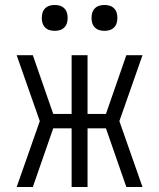

<svg xmlns="http://www.w3.org/2000/svg" viewBox="-20 -752 640 772"><path d="M47 0 140 -265 47 -530H112L194 -294H268V-530H332V-294H406L488 -530H553L460 -265L553 0H488L406 -236H332V0H268V-236H194L112 0ZM400 -628Q389 -628 379 -631Q369 -634 361.5 -641.5Q354 -649 351 -659Q348 -669 348 -680Q348 -691 351 -701Q354 -711 361.5 -718.5Q369 -726 379 -729Q389 -732 400 -732Q411 -732 421 -729Q431 -726 438.5 -718.5Q446 -711 449 -701Q452 -691 452 -680Q452 -669 449 -659Q446 -649 438.5 -641.5Q431 -634 421 -631Q411 -628 400 -628ZM200 -628Q189 -628 179 -631Q169 -634 161.5 -641.5Q154 -649 151 -659Q148 -669 148 -680Q148 -691 151 -701Q154 -711 161.5 -718.5Q169 -726 179 -729Q189 -732 200 -732Q211 -732 221 -729Q231 -726 238.5 -718.5Q246 -711 249 -701Q252 -691 252 -680Q252 -669 249 -659Q246 -649 238.5 -641.5Q231 -634 221 -631Q211 -628 200 -628Z"/></svg>

Font: Iosevka Curly Light Extended
Style: Regular
Weight: 300
Width: 7
Monospace: yes
Designer: Belleve Invis
Foundry: Belleve Invis
Version: Version 11.1.0; ttfautohint (v1.8.3)